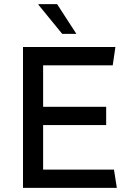

<svg xmlns="http://www.w3.org/2000/svg" viewBox="-20 -915 633 935"><path d="M258 -895 352 -750H283L167 -892L168 -895ZM92 -686H542L529 -597H190V-395H497V-306H190V-89H535L549 0H92Z"/></svg>

Font: Chivo
Style: Regular
Weight: 400
Designer: Hector Gatti
Foundry: Omnibus-Type
Version: Version 1.007;PS 001.007;hotconv 1.0.88;makeotf.lib2.5.64775